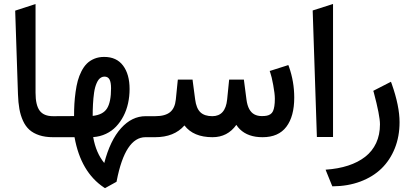

<svg xmlns="http://www.w3.org/2000/svg" viewBox="-20 -701 2098 981"><path d="M260.7 0H251Q210.9 0 180.7 -10Q150.4 -20 130.4 -37.8Q110.4 -55.7 97.7 -83.5Q85 -111.3 79.1 -144Q73.2 -176.8 71.8 -219.7L57.6 -646.5L64.5 -648.9L148.9 -676.3L161.6 -680.2V-667V-227.1Q161.6 -164.1 182.6 -135.7Q203.6 -107.4 250.5 -107.4H260.7Q264.2 -107.4 266.8 -92.5Q269.5 -77.6 269.5 -62.5V-45.9Q269.5 -30.3 266.8 -15.1Q264.2 0 260.7 0Z M746.1 0H723.1Q619.6 0 576.2 223.6L575.2 228L571.3 230L522 257.3L516.6 260.3L511.7 257.3Q392.6 178.2 360.8 0H255.4Q236.8 0 236.8 -45.9V-62.5Q236.8 -107.4 255.4 -107.4L358.4 -107.9Q358.4 -142.1 360.1 -170.7Q361.8 -199.2 366.2 -231.2Q370.6 -263.2 377.4 -288.3Q384.3 -313.5 396.2 -336.9Q408.2 -360.4 423.8 -376Q439.5 -391.6 461.9 -400.9Q484.4 -410.2 512.2 -410.2Q575.7 -410.2 608.9 -365.7Q642.1 -321.3 642.1 -246.1Q642.1 -208.5 634.3 -173.1Q626.5 -137.7 610.8 -107.7Q595.2 -77.6 573.2 -54.4Q551.3 -31.2 521.2 -17.1Q491.2 -2.9 456.1 -0.5Q470.2 80.1 512.7 131.8Q543 15.6 598.4 -45.9Q653.8 -107.4 724.1 -107.4H746.1Q749.5 -107.4 752.2 -92.5Q754.9 -77.6 754.9 -62.5V-45.9Q754.9 -30.3 752.2 -15.1Q749.5 0 746.1 0ZM547.4 -250Q547.4 -280.3 539.6 -294.9Q531.7 -309.6 513.7 -309.6Q504.9 -309.6 497.3 -305.4Q489.7 -301.3 484.1 -294.2Q478.5 -287.1 473.9 -276.4Q469.2 -265.6 466.1 -254.2Q462.9 -242.7 460.7 -227.5Q458.5 -212.4 457.3 -199Q456.1 -185.5 455.1 -168.5Q454.1 -151.4 453.9 -138.2Q453.6 -125 453.6 -108.9Q505.9 -114.3 526.6 -146.7Q547.4 -179.2 547.4 -250Z M740.7 -107.4H773.4Q823.7 -107.4 848.9 -127.9Q874 -148.4 878.4 -192.9L887.7 -285.6L888.7 -294.4H897.5H955.1H963.9L964.8 -286.1L977.1 -192.9Q982.9 -147.5 1003.9 -127.4Q1024.9 -107.4 1064.9 -107.4Q1131.8 -107.4 1140.6 -192.9L1149.9 -285.6L1150.9 -294.4H1159.7H1217.3H1226.1L1227.1 -286.1L1239.3 -192.4Q1243.2 -162.6 1253.4 -143.8Q1263.7 -125 1279.8 -116.5Q1295.9 -107.9 1317.9 -107.9Q1333 -107.9 1343 -109.9Q1353 -111.8 1361.6 -117.4Q1370.1 -123 1374.8 -133.1Q1379.4 -143.1 1381.8 -158.7Q1384.3 -174.3 1384.3 -196.8Q1384.3 -221.7 1376 -266.6Q1367.7 -311.5 1361.3 -328.6L1357.9 -338.4L1367.7 -341.3L1444.3 -365.7L1453.1 -368.7L1456.5 -359.9Q1483.4 -283.7 1483.4 -202.6Q1483.4 -106.4 1443.1 -53.2Q1402.8 0 1321.8 0Q1303.2 0 1286.9 -2.4Q1270.5 -4.9 1255.9 -10Q1241.2 -15.1 1228.8 -22.7Q1216.3 -30.3 1205.8 -40.5Q1195.3 -50.8 1187.5 -63Q1142.6 0 1065.9 0Q968.3 0 922.4 -60.1Q870.1 0 772.5 0H740.7Q722.2 0 722.2 -45.9V-62.5Q722.2 -107.4 740.7 -107.4Z M1577.6 -647.5 1681.6 -680.7V-1H1599.1Z M1675.3 244.6 1648.4 178.2 1643.6 166Q1708 161.6 1758.8 145Q1809.6 128.4 1845.9 100.1Q1882.3 71.8 1901.9 29.8Q1921.4 -12.2 1921.4 -65.9Q1921.4 -110.4 1889.6 -229.5L1887.2 -236.8L1894.5 -240.7L1967.8 -278.3L1977.5 -283.2L1981.4 -272.9Q2021.5 -159.2 2021.5 -76.7Q2021.5 -3.9 1997.3 56.6Q1973.1 117.2 1929.2 159.9Q1885.3 202.6 1821.3 226.6Q1757.3 250.5 1679.7 251H1678.2Z"/></svg>

Font: Samim Medium FD
Style: Medium-FD
Weight: 500
Foundry: DejaVu fonts team - Redesigned by Saber Rastikerdar
Version: Version 4.0.5